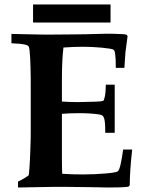

<svg xmlns="http://www.w3.org/2000/svg" viewBox="-20 -834 651 854"><path d="M60.1 0V-26.4Q74.7 -33.2 86.7 -40.3Q98.6 -47.4 107.9 -54.7Q109.4 -65.4 110.6 -81.5Q111.8 -97.7 112.8 -116.5Q113.8 -135.3 114.5 -155Q115.2 -174.8 115.7 -192.4Q116.2 -210 116.5 -223.4Q116.7 -236.8 116.7 -243.2V-462.9Q116.7 -461.9 116.7 -472.2Q116.7 -482.4 116.5 -498.8Q116.2 -515.1 115.7 -535.2Q115.2 -555.2 114.3 -573.5Q113.3 -591.8 111.8 -606.2Q110.4 -620.6 108.4 -625.5Q106.9 -629.4 102.3 -631.8Q97.7 -634.3 88.6 -636.2Q79.6 -638.2 65.4 -639.4Q51.3 -640.6 30.8 -641.6V-683.1L144 -680.7Q161.1 -680.2 177 -680.2Q192.9 -680.2 208.5 -680.2Q242.2 -680.7 279.1 -680.7Q315.9 -680.7 357.4 -681.6L456.5 -684.1Q465.3 -684.6 483.2 -683.8Q501 -683.1 527.8 -682.1Q533.2 -682.1 543.9 -679.2L547.4 -672.9L538.1 -602.5Q537.6 -598.6 536.6 -581.5Q535.6 -564.5 533.2 -532.2H495.1Q495.1 -554.7 494.4 -569.3Q493.7 -584 492.4 -593Q491.2 -602.1 489.5 -606.4Q487.8 -610.8 484.9 -612.8Q481.4 -615.7 466.3 -617.9Q451.2 -620.1 431.2 -622.1Q411.1 -624 389.6 -625Q368.2 -626 351.1 -626Q329.1 -626 307.4 -625.2Q285.6 -624.5 262.2 -622.6Q258.8 -594.7 257.1 -560.1Q255.4 -525.4 255.4 -482.4V-382.3Q272 -381.3 289.3 -380.6Q306.6 -379.9 324.7 -379.9Q330.1 -379.9 350.3 -380.4Q370.6 -380.9 405.8 -381.8Q420.4 -382.3 428 -383.3Q435.5 -384.3 438.7 -385.7Q441.9 -387.2 442.4 -389.6Q442.9 -392.1 443.8 -395.5Q447.3 -405.3 448.7 -420.4Q450.2 -435.5 450.7 -457.5H490.2V-350.1V-243.2H448.2Q448.2 -269.5 447 -285.2Q445.8 -300.8 442.6 -309.3Q439.5 -317.9 434.1 -320.8Q428.7 -323.7 419.9 -325.2Q402.8 -327.6 381.3 -329.1Q359.9 -330.6 333.5 -330.6Q286.1 -330.6 255.4 -327.6V-120.6Q255.4 -85.9 256.8 -61Q296.4 -58.1 350.6 -58.1Q376.5 -58.1 401.9 -59.3Q427.2 -60.5 448.2 -62.3Q469.2 -64 483.9 -66.4Q498.5 -68.8 502.9 -71.3Q510.3 -75.7 516.1 -101.6Q522 -127.4 527.8 -168.9H567.9Q562.5 -120.1 559.8 -80.6Q557.1 -41 557.1 -9.8L550.8 -3.4Q535.2 -1.5 513.2 -0.7Q491.2 0 461.9 0L383.3 -1.5Q324.7 -2.4 284.9 -2.7Q245.1 -2.9 223.1 -2.9Q211.9 -2.9 60.1 0ZM127 -814H471.7V-733.9H127Z"/></svg>

Font: XB Kayhan
Style: Bold
Weight: 700
Designer: Behnam
Foundry: Irmug
Version: Version 7.300 2009